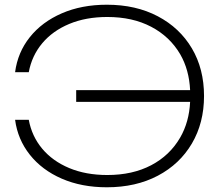

<svg xmlns="http://www.w3.org/2000/svg" viewBox="-20 -782 937 814"><path d="M433 12Q326 12 242 -24.5Q158 -61 106.5 -126Q55 -191 44 -274H102Q115 -204 159 -151.5Q203 -99 273.5 -69.5Q344 -40 435 -40Q542 -40 621 -81.5Q700 -123 744 -199Q782 -265 786 -350H303V-400H786Q782 -486 744 -552Q700 -627 621 -668.5Q542 -710 435 -710Q344 -710 273.5 -680.5Q203 -651 159 -598.5Q115 -546 102 -476H44Q55 -560 106.5 -624.5Q158 -689 242 -725.5Q326 -762 433 -762Q556 -762 649 -713Q742 -664 793.5 -577Q845 -490 845 -375Q845 -261 793.5 -173.5Q742 -86 649 -37Q556 12 433 12Z"/></svg>

Font: Bounded
Style: Regular
Weight: 200
Designer: Vlad Churkin
Version: Version 1.0